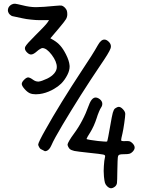

<svg xmlns="http://www.w3.org/2000/svg" viewBox="-20 -920 770 1038"><path d="M558.1 85.9Q550.8 78.6 547.4 68.4Q544.4 58.1 542 34.7Q540.5 20 540.5 4.4Q540.5 -8.3 541.5 -22Q543 -52.2 548.3 -74.2Q549.8 -82 537.6 -84.5Q525.4 -87.4 459.5 -94.2Q398.9 -100.6 381.8 -104Q364.3 -107.9 356.4 -115.2Q352.1 -120.1 348.6 -127Q345.2 -133.8 345.2 -138.7Q345.2 -143.6 355 -160.6Q364.7 -177.2 379.4 -196.8Q404.8 -231 424.3 -268.6Q444.3 -306.2 460 -350.1Q469.7 -377 481.4 -386.7Q482.4 -387.2 483.4 -388.2Q496.1 -397.5 512.7 -388.2Q528.3 -379.4 532.2 -365.7Q535.6 -351.6 526.4 -338.4Q522 -332.5 515.1 -315.9Q507.8 -298.8 502.4 -280.8Q496.6 -262.7 486.8 -240.2Q476.6 -218.3 468.3 -205.1Q459.5 -191.9 453.6 -181.2Q447.8 -170.4 447.8 -168.9Q447.8 -167 467.3 -163.6Q487.3 -160.2 509.8 -157.7Q528.3 -155.8 543 -154.8Q557.6 -153.8 559.1 -155.3Q560.5 -156.7 565.4 -181.6Q570.3 -207 576.2 -241.2Q585 -293 589.8 -310.5Q594.7 -327.6 601.6 -333.5Q606 -336.9 612.3 -339.8Q618.2 -342.3 622.6 -342.3Q632.8 -342.3 645 -329.1Q657.2 -315.9 657.2 -304.2Q657.2 -292.5 651.9 -254.9Q646.5 -217.3 642.1 -198.7Q634.8 -168.9 634.8 -162.1Q634.8 -155.8 657.2 -157.2Q673.3 -158.2 680.2 -156.2Q687.5 -154.3 695.8 -146Q708 -133.8 708 -122.1Q708 -110.8 696.3 -99.1Q688 -90.8 680.2 -88.9Q672.4 -86.4 653.3 -86.4Q635.3 -86.4 627.9 -84.5Q621.1 -82.5 618.7 -77.1Q616.7 -73.7 615.7 -49.3Q614.3 -25.4 614.3 4.9Q613.8 58.1 612.3 69.8Q610.4 81.1 602.1 88.4Q589.8 98.1 579.1 97.7Q568.8 96.7 558.1 85.9ZM199.2 -114.7Q193.8 -119.6 190.4 -127Q186.5 -133.8 186.5 -138.7Q186.5 -144 197.3 -166Q208 -188 227.1 -221.2Q261.2 -282.7 314.9 -370.1Q368.7 -457 420.9 -536.1Q481.9 -627 509.3 -676.3Q525.9 -706.1 544.4 -706.1Q556.2 -706.1 568.4 -693.8Q579.6 -682.6 579.6 -669.4Q579.6 -663.1 577.1 -656.7Q569.8 -635.7 521.5 -565.4Q472.2 -492.7 416 -404.3Q360.4 -315.9 318.8 -246.1Q296.4 -208 280.3 -179.2Q264.6 -150.4 258.3 -135.3Q247.1 -109.4 231.4 -104Q227.1 -102.5 223.1 -102.5Q215.3 -106.4 199.2 -114.7ZM141.1 -416Q126.5 -422.9 112.3 -439.5Q97.7 -456.1 97.7 -466.3Q97.7 -476.1 110.4 -488.8Q123 -501.5 132.3 -501.5Q136.2 -501.5 144 -498Q151.9 -494.1 158.7 -488.8Q172.4 -479 186.5 -479Q187.5 -479 189 -479Q204.1 -480.5 235.4 -495.1Q259.3 -506.8 273.4 -523.4Q287.1 -540 287.1 -557.6Q287.1 -587.4 259.3 -624Q231.9 -660.2 209 -660.2Q205.1 -660.2 196.3 -654.8Q187.5 -649.9 179.2 -642.1Q161.6 -626.5 149.9 -625.5Q138.7 -624 126 -636.7Q114.7 -647.9 114.7 -658.7Q114.7 -663.1 116.7 -667.5Q124 -682.1 168.5 -726.1Q191.4 -748.5 210.9 -769Q230.5 -789.6 234.9 -795.9Q238.3 -801.3 245.1 -811Q245.1 -811 195.8 -811Q174.3 -811 147.9 -814Q122.1 -816.4 103 -820.8Q85 -824.7 68.8 -828.1Q52.7 -831.5 47.9 -832.5Q43.5 -833 37.6 -837.9Q31.2 -842.3 27.8 -847.7Q22.5 -856 22.5 -865.2Q22.5 -869.1 23.9 -873.5Q27.8 -887.2 42.5 -895.5Q51.8 -900.4 61.5 -899.9Q70.8 -898.9 103 -891.1Q139.2 -881.8 171.4 -881.3Q173.3 -881.3 175.3 -881.3Q208 -881.3 283.2 -888.7Q307.1 -891.1 314 -889.6Q320.8 -888.2 330.6 -878.9Q337.9 -871.1 340.8 -863.8Q343.8 -856 343.8 -843.3Q343.8 -827.6 336.4 -815.9Q329.6 -804.2 297.9 -766.6Q282.7 -749 252.4 -712.9Q257.8 -710 268.6 -703.6Q291 -690.4 306.2 -672.9Q321.8 -655.3 336.4 -626.5Q354 -591.8 356 -566.9Q356.4 -564 356.4 -560.5Q356.4 -539.1 344.7 -516.1Q330.6 -487.8 310.5 -467.8Q294.4 -452.1 271.5 -439Q271 -438.5 270.5 -438.5Q265.1 -435.5 259.8 -432.6Q227.1 -416 194.3 -411.6Q183.1 -410.2 173.3 -410.2Q154.8 -410.2 141.1 -416Z"/></svg>

Font: Casuwalt
Style: Regular
Weight: 400
Designer: Walter E Stewart
Version: 0.1